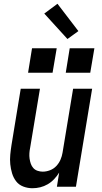

<svg xmlns="http://www.w3.org/2000/svg" viewBox="-20 -991 540 1019"><path d="M152 8Q127 8 103.5 -1Q80 -10 65.5 -29Q51 -48 44 -71.5Q37 -95 34.5 -119.5Q32 -144 34.5 -170Q37 -196 41 -221L90 -520H192L140 -207Q137 -193 136 -178Q135 -163 137 -149Q139 -135 143.5 -122Q148 -109 157 -99Q166 -89 179.5 -84.5Q193 -80 207 -80Q226 -80 245.5 -87.5Q265 -95 279 -110Q293 -125 301 -143.5Q309 -162 312 -181L368 -520H469L383 0H282L294 -75Q283 -57 267.5 -40.5Q252 -24 233 -13Q214 -2 193.5 3Q173 8 152 8ZM459 -605H329L350 -735H481ZM259 -605H129L150 -735H281ZM338 -784 215 -919 285 -971 396 -826Z"/></svg>

Font: Iosevka SS04 Semibold Oblique
Style: Regular
Weight: 600
Italic angle: -9°
Monospace: yes
Designer: Belleve Invis
Foundry: Belleve Invis
Version: Version 19.0.0; ttfautohint (v1.8.4)